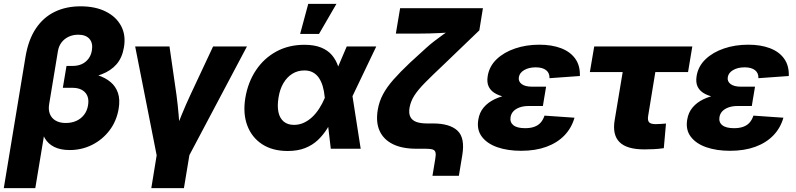

<svg xmlns="http://www.w3.org/2000/svg" viewBox="-46 -770 4119 994"><path d="M-26.4 204.1 85.9 -475.1Q100.6 -564 139.4 -622.1Q178.2 -680.2 237.1 -708.7Q295.9 -737.3 371.1 -737.3Q447.3 -737.3 501.2 -710.4Q555.2 -683.6 580.8 -636Q606.4 -588.4 595.7 -525.4Q586.9 -471.7 557.6 -437.7Q528.3 -403.8 480.5 -385.5Q432.6 -367.2 367.2 -359.4L373.5 -398.9Q421.4 -393.6 460.4 -380.6Q499.5 -367.7 526.4 -345.2Q553.2 -322.8 564.7 -288.8Q576.2 -254.9 568.4 -207.5Q557.6 -143.1 521 -95Q484.4 -46.9 430.7 -20Q377 6.8 314.9 6.8Q267.6 6.8 235.4 -9Q203.1 -24.9 186 -54.4Q168.9 -84 167 -123.5L191.4 -125.5L136.7 204.1ZM294.4 -133.3Q325.2 -133.3 349.4 -144.3Q373.5 -155.3 389.4 -176Q405.3 -196.8 409.7 -224.6Q417 -266.6 395 -291Q373 -315.4 328.6 -315.4H279.3L298.3 -428.7H330.6Q356.9 -428.7 377.7 -438.2Q398.4 -447.8 412.1 -466.1Q425.8 -484.4 429.7 -509.3Q436 -546.9 417.2 -568.6Q398.4 -590.3 359.4 -590.3Q331.5 -590.3 309.3 -579.8Q287.1 -569.3 272.7 -550.5Q258.3 -531.7 253.9 -505.4L208.5 -231Q203.6 -202.1 212.2 -180.2Q220.7 -158.2 241.7 -145.8Q262.7 -133.3 294.4 -133.3Z M767.6 46.9 653.8 -529.3H831.5L867.7 -278.3Q874.5 -227.1 878.9 -175Q883.3 -123 887.2 -67.9H851.1Q873 -123 894.3 -175Q915.5 -227.1 939.5 -278.3L1057.1 -529.3H1232.4L927.2 46.9ZM737.3 204.1 771 -2.4H940.4L906.2 204.1Z M1443.4 11.7Q1364.7 11.7 1311 -23.4Q1257.3 -58.6 1234.1 -120.6Q1210.9 -182.6 1224.1 -263.2Q1237.8 -344.7 1279.3 -406.7Q1320.8 -468.8 1384.8 -503.4Q1448.7 -538.1 1529.8 -538.1Q1581.5 -538.1 1616.7 -523.7Q1651.9 -509.3 1672.9 -484.1Q1693.8 -459 1704.6 -426.8Q1715.3 -394.5 1718.8 -359.4H1756.3L1777.8 -278.8L1821.3 0H1666.5L1635.3 -265.6Q1632.3 -297.9 1624.8 -323.5Q1617.2 -349.1 1604.7 -367.2Q1592.3 -385.3 1573.7 -395.3Q1555.2 -405.3 1529.8 -405.3Q1495.1 -405.3 1467.5 -388.2Q1439.9 -371.1 1421.4 -339.8Q1402.8 -308.6 1396 -265.1Q1388.7 -221.2 1395.5 -189.5Q1402.3 -157.7 1422.9 -140.6Q1443.4 -123.5 1476.1 -123.5Q1502.4 -123.5 1525.9 -134Q1549.3 -144.5 1569.6 -163.3Q1589.8 -182.1 1606.4 -207.8Q1623 -233.4 1635.3 -262.7L1749 -529.3H1901.9L1774.4 -262.7L1724.6 -175.8H1686Q1669.4 -138.7 1648.4 -105Q1627.4 -71.3 1599.6 -44.9Q1571.8 -18.6 1533.4 -3.4Q1495.1 11.7 1443.4 11.7ZM1507.8 -594.2 1549.8 -750H1695.8L1605.5 -594.2Z M2192.9 140.1 2207 55.2Q2211.4 31.7 2208.7 19.8Q2206.1 7.8 2193.8 3.9Q2181.6 0 2156.7 0H2108.9Q2036.1 0 1988 -23.7Q1939.9 -47.4 1919.4 -92.3Q1898.9 -137.2 1909.7 -201.7Q1917 -244.6 1936.8 -281.7Q1956.5 -318.8 1991 -357.9Q2025.4 -397 2077.1 -445.8L2161.1 -522.5Q2179.2 -539.1 2201.9 -556.6Q2224.6 -574.2 2249 -591.6Q2273.4 -608.9 2296.9 -624.5Q2320.3 -640.1 2339.8 -652.3L2326.7 -605.5Q2306.2 -603.5 2281.5 -601.8Q2256.8 -600.1 2230.7 -598.9Q2204.6 -597.7 2179 -596.9Q2153.3 -596.2 2130.4 -596.2H2003.4L2025.4 -727.5H2454.1L2435.5 -612.8L2251 -435.5Q2192.4 -380.4 2155.3 -342.8Q2118.2 -305.2 2099.1 -275.4Q2080.1 -245.6 2074.2 -212.4Q2069.3 -183.1 2078.4 -165Q2087.4 -147 2109.1 -138.9Q2130.9 -130.9 2164.1 -130.9H2195.3Q2282.7 -130.9 2322.5 -93.5Q2362.3 -56.2 2347.2 33.7L2329.6 140.1Z M2651.9 10.7Q2582 10.7 2528.8 -7.8Q2475.6 -26.4 2448.5 -62.5Q2421.4 -98.6 2430.2 -150.4Q2436 -187.5 2458 -213.6Q2480 -239.7 2514.2 -256.1Q2548.3 -272.5 2591.8 -280Q2635.3 -287.6 2684.6 -287.6H2775.4L2764.6 -221.2H2690.9Q2664.6 -221.2 2644.5 -214.1Q2624.5 -207 2612.3 -194.3Q2600.1 -181.6 2597.2 -163.6Q2592.8 -137.2 2611.8 -121.8Q2630.9 -106.4 2672.9 -106.4Q2700.7 -106.4 2720.7 -113.8Q2740.7 -121.1 2753.4 -135.7Q2766.1 -150.4 2772.9 -171.4L2928.2 -160.6Q2913.1 -107.4 2876.2 -69.1Q2839.4 -30.8 2782.7 -10Q2726.1 10.7 2651.9 10.7ZM2683.1 -257.3Q2631.8 -257.3 2591.3 -263.4Q2550.8 -269.5 2523.7 -283.2Q2496.6 -296.9 2484.9 -319.8Q2473.1 -342.8 2479 -377Q2487.3 -427.2 2525.1 -463.4Q2563 -499.5 2620.6 -519Q2678.2 -538.6 2746.1 -538.6Q2811 -538.6 2858.9 -520.3Q2906.7 -502 2932.4 -465.8Q2958 -429.7 2956.1 -376.5L2798.8 -365.2Q2799.8 -392.1 2781.2 -406.7Q2762.7 -421.4 2727.5 -421.4Q2691.9 -421.4 2667.7 -407.2Q2643.6 -393.1 2640.1 -370.1Q2636.7 -348.6 2654.5 -335Q2672.4 -321.3 2708 -321.3H2781.2L2770.5 -257.3Z M3289.6 3.4Q3199.2 3.4 3161.4 -34.2Q3123.5 -71.8 3136.2 -147.9L3177.7 -397H3007.8L3030.3 -529.3H3538.1L3516.1 -397H3346.7L3309.6 -170.4Q3305.7 -147.5 3314 -137.5Q3322.3 -127.4 3348.1 -127.4Q3360.4 -127.4 3375.5 -128.4Q3390.6 -129.4 3401.9 -130.4L3390.6 -2.9Q3364.3 1 3338.9 2.2Q3313.5 3.4 3289.6 3.4Z M3733.4 10.7Q3663.6 10.7 3610.4 -7.8Q3557.1 -26.4 3530 -62.5Q3502.9 -98.6 3511.7 -150.4Q3517.6 -187.5 3539.6 -213.6Q3561.5 -239.7 3595.7 -256.1Q3629.9 -272.5 3673.3 -280Q3716.8 -287.6 3766.1 -287.6H3856.9L3846.2 -221.2H3772.5Q3746.1 -221.2 3726.1 -214.1Q3706.1 -207 3693.8 -194.3Q3681.6 -181.6 3678.7 -163.6Q3674.3 -137.2 3693.4 -121.8Q3712.4 -106.4 3754.4 -106.4Q3782.2 -106.4 3802.2 -113.8Q3822.3 -121.1 3835 -135.7Q3847.7 -150.4 3854.5 -171.4L4009.8 -160.6Q3994.6 -107.4 3957.8 -69.1Q3920.9 -30.8 3864.3 -10Q3807.6 10.7 3733.4 10.7ZM3764.6 -257.3Q3713.4 -257.3 3672.9 -263.4Q3632.3 -269.5 3605.2 -283.2Q3578.1 -296.9 3566.4 -319.8Q3554.7 -342.8 3560.5 -377Q3568.8 -427.2 3606.7 -463.4Q3644.5 -499.5 3702.1 -519Q3759.8 -538.6 3827.6 -538.6Q3892.6 -538.6 3940.4 -520.3Q3988.3 -502 4013.9 -465.8Q4039.6 -429.7 4037.6 -376.5L3880.4 -365.2Q3881.3 -392.1 3862.8 -406.7Q3844.2 -421.4 3809.1 -421.4Q3773.4 -421.4 3749.3 -407.2Q3725.1 -393.1 3721.7 -370.1Q3718.3 -348.6 3736.1 -335Q3753.9 -321.3 3789.6 -321.3H3862.8L3852.1 -257.3Z"/></svg>

Font: Inter 24pt ExtraBold
Style: Italic
Weight: 800
Italic angle: -9.3988°
Designer: Rasmus Andersson
Foundry: rsms
Version: Version 4.001;git-66647c0bb